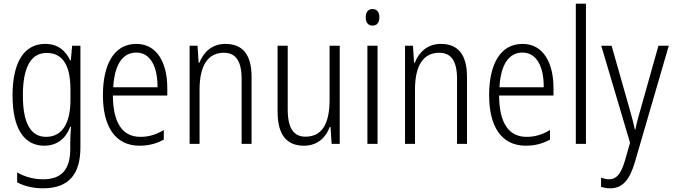

<svg xmlns="http://www.w3.org/2000/svg" viewBox="-20 -780 3651 1041"><path d="M225 -542C109 -542 48 -440 48 -263C48 -82 111 10 220 10C289 10 337 -29 361 -93H365C362 -60 361 -31 361 -4V27C361 140 313 192 214 192C161 192 116 179 73 155V209C113 229 158 241 214 241C355 241 416 162 416 19V-532H371L364 -452H361C335 -506 294 -542 225 -542ZM233 -493C325 -493 362 -418 362 -294V-237C362 -125 325 -38 230 -38C147 -38 104 -111 104 -263C104 -407 143 -493 233 -493Z M719 -542C600 -542 538 -434 538 -264C538 -99 601 10 737 10C788 10 829 -2 868 -23V-75C824 -49 786 -38 741 -38C643 -38 593 -115 592 -262H887V-303C887 -434 835 -542 719 -542ZM719 -495C799 -495 835 -412 834 -307H594C601 -432 646 -495 719 -495Z M1202 -542C1129 -542 1083 -496 1061 -440H1057L1051 -532H1008V0H1062V-294C1062 -429 1110 -494 1194 -494C1257 -494 1290 -450 1290 -353V0H1344V-363C1344 -486 1294 -542 1202 -542Z M1822 -532H1767V-240C1767 -104 1723 -39 1636 -39C1573 -39 1540 -84 1540 -186V-532H1485V-176C1485 -55 1529 10 1628 10C1702 10 1747 -35 1768 -92H1772L1778 0H1822Z M2000 -731C1975 -731 1963 -713 1963 -686C1963 -658 1976 -641 2000 -641C2024 -641 2037 -658 2037 -686C2037 -713 2025 -731 2000 -731ZM2027 -532H1972V0H2027Z M2370 -542C2297 -542 2251 -496 2229 -440H2225L2219 -532H2176V0H2230V-294C2230 -429 2278 -494 2362 -494C2425 -494 2458 -450 2458 -353V0H2512V-363C2512 -486 2462 -542 2370 -542Z M2813 -542C2694 -542 2632 -434 2632 -264C2632 -99 2695 10 2831 10C2882 10 2923 -2 2962 -23V-75C2918 -49 2880 -38 2835 -38C2737 -38 2687 -115 2686 -262H2981V-303C2981 -434 2929 -542 2813 -542ZM2813 -495C2893 -495 2929 -412 2928 -307H2688C2695 -432 2740 -495 2813 -495Z M3157 0V-760H3102V0Z M3240 -532 3396 -6 3368 92C3346 166 3321 192 3282 192C3267 192 3252 188 3239 183V233C3255 238 3270 241 3288 241C3354 241 3393 198 3422 100L3606 -532H3550L3454 -191C3442 -151 3432 -114 3425 -78H3422C3416 -108 3408 -138 3393 -191L3296 -532Z"/></svg>

Font: Noto Sans Myanmar Condensed Light
Style: Regular
Weight: 300
Width: 3
Designer: Monotype Design Team
Foundry: Monotype Imaging Inc.
Version: Version 2.107